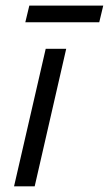

<svg xmlns="http://www.w3.org/2000/svg" viewBox="-20 -661 386 681"><path d="M69.8 -582 84 -641.1H346.2L332 -582ZM29.8 0 142.1 -487.8H214.8L103 0Z"/></svg>

Font: HK Grotesk Light Italic
Style: Regular
Weight: 300
Italic angle: -13°
Designer: Alfredo Marco Pradil and Stefan Peev
Foundry: Hanken Design Co.
Version: Version 1.000;PS 001.000;hotconv 1.0.88;makeotf.lib2.5.64775